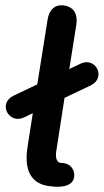

<svg xmlns="http://www.w3.org/2000/svg" viewBox="-20 -699 392 726"><path d="M260 -27C265 -52 250 -83 211 -83C196 -83 188 -100 193 -129L224 -329L323 -376C383 -405 342 -486 284 -458L242 -438L269 -608C274 -644 260 -672 224 -678C187 -684 166 -662 160 -625L121 -380L31 -337C-29 -308 13 -228 71 -255L104 -271L85 -149C74 -84 77 0 178 6C186 7 251 15 260 -27Z"/></svg>

Font: SN Pro Semibold
Style: Italic
Weight: 600
Italic angle: -9°
Designer: Tobias Whetton
Foundry: Supernotes
Version: Version 1.001;Glyphs 3.2 (3249)